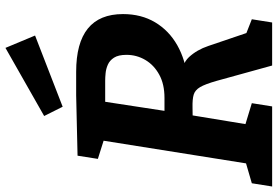

<svg xmlns="http://www.w3.org/2000/svg" viewBox="-175 -824 998 690"><g transform="rotate(-90 324.0 -479.0)"><path d="M-1.2 0 10.4 -73 98.3 -98.6 79.4 -78.3 166 -622.6 180.6 -600.2 98 -626.3 109.5 -699.3 326.4 -704.3H410.9Q618.4 -704.3 618.4 -536Q618.4 -470.2 588.8 -420.5Q559.1 -370.8 506.4 -340.9Q453.7 -311.1 383.9 -303.7L383.4 -327.1Q437.5 -327.2 463.7 -298.9Q490 -270.5 503.8 -229.3L555.2 -77.9L521 -104L599.8 -73L588.2 0H433.5L378.4 -199.4Q366.6 -240.9 355.8 -259.1Q345 -277.2 328.6 -282Q312.2 -286.8 282.9 -286.1L231.4 -285.4L257.8 -307.4L220.1 -78.3L211.7 -99.3L298.2 -73L286.6 0ZM265.7 -354.7 249.1 -386.9H317.5Q366.5 -386.9 400.8 -405.8Q435.2 -424.6 453.6 -455.8Q471.9 -487 471.9 -523.5Q471.9 -552.4 461.8 -568.2Q451.7 -583.9 436.4 -590.5Q421.2 -597.1 406 -598.5Q390.8 -600 379.6 -600H286.8L307.1 -625.4ZM285.4 -752.8 252.1 -819.3 496.9 -958.4 541.3 -852Z"/></g></svg>

Font: Bitter Thin
Style: Italic
Weight: 100
Italic angle: -9°
Designer: Sol Matas, and Bitter project Authors
Foundry: Sol Matas
Version: Version 2.002